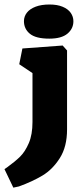

<svg xmlns="http://www.w3.org/2000/svg" viewBox="-81 -651 367 857"><path d="M246.6 -556.2Q246.6 -576.7 234.6 -593.8Q222.7 -610.8 198.7 -620.8Q174.8 -630.9 140.1 -630.9Q103.5 -630.9 77.9 -621.1Q52.2 -611.3 39.1 -594.5Q25.9 -577.6 25.9 -556.6Q25.9 -522 52.5 -500.2Q79.1 -478.5 139.2 -478.5Q193.4 -478.5 220 -500.7Q246.6 -522.9 246.6 -556.2ZM19 -434.6 4.9 -364.3 64 -324.7V-106.4Q64 -50.3 47.6 -12.2Q31.2 25.9 9 47.9Q-13.2 69.8 -48.3 95.2L-61 104L-21.5 186.5L3.4 181.2Q63 159.7 108.4 132.6Q153.8 105.5 186 54.7Q218.3 3.9 218.3 -73.2V-425.8L198.7 -447.8Z"/></svg>

Font: Neuton ExtraBold
Style: Regular
Weight: 800
Designer: Brian M Zick
Foundry: Brian M Zick
Version: Version 1.560